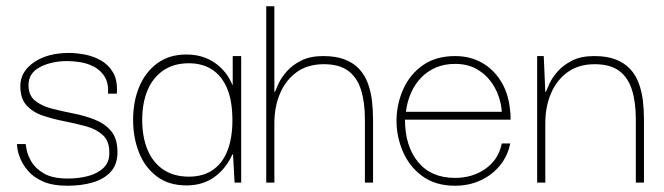

<svg xmlns="http://www.w3.org/2000/svg" viewBox="-20 -583 2121 613"><path d="M196 10Q148 10 117.5 -3.5Q87 -17 70 -37Q53 -57 45 -76.5Q37 -96 35.5 -109.5Q34 -123 34 -123H62Q62 -122 65 -105Q68 -88 80.5 -66.5Q93 -45 120.5 -29Q148 -13 197 -13Q231 -13 261.5 -21Q292 -29 311 -47.5Q330 -66 329 -97Q329 -133 308 -152Q287 -171 254 -180Q221 -189 185 -196Q149 -203 116.5 -214Q84 -225 64 -247.5Q44 -270 45 -311Q46 -355 89 -384.5Q132 -414 201 -414Q223 -414 250 -409Q277 -404 301.5 -390.5Q326 -377 341 -351.5Q356 -326 353 -284H325Q327 -318 314 -338.5Q301 -359 280 -370Q259 -381 236 -384.5Q213 -388 195 -388Q145 -388 108 -369Q71 -350 71 -311Q71 -279 91.5 -262Q112 -245 144.5 -236.5Q177 -228 213 -221Q249 -214 281.5 -201.5Q314 -189 334.5 -165Q355 -141 355 -97Q355 -58 333.5 -34.5Q312 -11 276 -0.5Q240 10 196 10Z M575 9Q519 9 481 -19.5Q443 -48 424 -95.5Q405 -143 405 -200Q405 -260 425 -307Q445 -354 483 -381.5Q521 -409 575 -409Q602 -409 625 -402Q648 -395 666.5 -382Q685 -369 699 -351.5Q713 -334 722 -312H723V-404H750V0H729L724 -90H722Q712 -68 698 -50Q684 -32 665.5 -18.5Q647 -5 624.5 2Q602 9 575 9ZM583 -19Q628 -19 659 -40Q690 -61 706 -101.5Q722 -142 722 -199Q722 -261 705 -301Q688 -341 657 -361Q626 -381 583 -381Q534 -381 500.5 -357.5Q467 -334 450.5 -293.5Q434 -253 434 -200Q434 -146 451 -105Q468 -64 501.5 -41.5Q535 -19 583 -19Z M830 0V-563H856V-290H858Q861 -298 869.5 -316.5Q878 -335 895.5 -355Q913 -375 941.5 -389.5Q970 -404 1012 -404Q1053 -404 1081 -393Q1109 -382 1127 -362.5Q1145 -343 1154.5 -317Q1164 -291 1167.5 -262Q1171 -233 1171 -202V0H1145V-202Q1145 -257 1132.5 -296.5Q1120 -336 1091.5 -357Q1063 -378 1014 -378Q962 -378 927 -352.5Q892 -327 874 -284.5Q856 -242 856 -190V0Z M1433 10Q1370 10 1328 -21Q1286 -52 1265.5 -101Q1245 -150 1246 -202Q1247 -253 1268 -299.5Q1289 -346 1330.5 -375Q1372 -404 1433 -404Q1482 -404 1520 -382Q1558 -360 1581.5 -320Q1605 -280 1609 -226Q1610 -220 1610 -213.5Q1610 -207 1610 -201H1273Q1273 -117 1314.5 -66Q1356 -15 1433 -15Q1489 -15 1530.5 -44.5Q1572 -74 1582 -125H1609Q1601 -85 1576 -54.5Q1551 -24 1514 -7Q1477 10 1433 10ZM1276 -226H1582Q1581 -249 1572 -275.5Q1563 -302 1545 -325.5Q1527 -349 1499 -364Q1471 -379 1433 -379Q1399 -379 1372 -367.5Q1345 -356 1325 -335.5Q1305 -315 1292.5 -287Q1280 -259 1276 -226Z M1695 0V-404H1716L1721 -290H1723Q1726 -298 1734.5 -316.5Q1743 -335 1760.5 -355Q1778 -375 1806.5 -389.5Q1835 -404 1877 -404Q1918 -404 1946 -393Q1974 -382 1992 -362.5Q2010 -343 2019.5 -317Q2029 -291 2032.5 -262Q2036 -233 2036 -202V0H2010V-202Q2010 -257 1997.5 -296.5Q1985 -336 1956.5 -357Q1928 -378 1879 -378Q1827 -378 1792 -352.5Q1757 -327 1739 -284.5Q1721 -242 1721 -190V0Z"/></svg>

Font: Darker Grotesque Light
Style: Regular
Weight: 300
Designer: Gabriel Lam
Foundry: TypeRant
Version: Version 1.000;gftools[0.9.28]